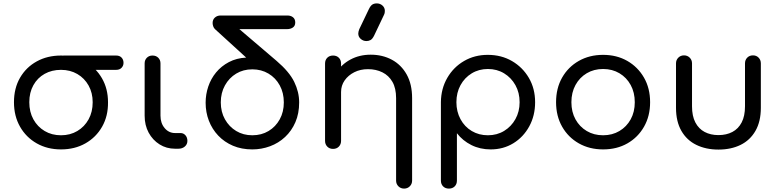

<svg xmlns="http://www.w3.org/2000/svg" viewBox="-20 -873 4576 1127"><path d="M338 4Q258 4 195.5 -31.5Q133 -67 97.5 -129.5Q62 -192 62 -273Q62 -355 97.5 -416.5Q133 -478 195.5 -512.5Q258 -547 338 -547Q418 -547 480.5 -511Q543 -475 578.5 -413.5Q614 -352 614 -273Q615 -192 579.5 -129.5Q544 -67 481.5 -31.5Q419 4 338 4ZM338 -79Q392 -79 434 -104Q476 -129 500 -172.5Q524 -216 524 -273Q524 -328 500 -371Q476 -414 434 -438.5Q392 -463 338 -463Q284 -463 242 -439.5Q200 -416 176 -373Q152 -330 152 -273Q152 -216 176 -172.5Q200 -129 242 -104Q284 -79 338 -79ZM355 -463Q336 -463 324 -475.5Q312 -488 312 -504Q312 -523 324 -535Q336 -547 355 -547H662Q682 -547 693.5 -535Q705 -523 705 -504Q705 -487 693.5 -475Q682 -463 662 -463Z M1008 0Q957 0 916.5 -25.5Q876 -51 852.5 -94.5Q829 -138 829 -194V-501Q829 -521 842 -534Q855 -547 875 -547Q896 -547 909 -534Q922 -521 922 -501V-194Q922 -150 946.5 -121Q971 -92 1008 -92H1040Q1057 -92 1068.5 -79Q1080 -66 1080 -46Q1080 -26 1065 -13Q1050 0 1027 0Z M1461 4Q1398 4 1347.5 -17.5Q1297 -39 1261 -77Q1225 -115 1206 -164.5Q1187 -214 1187 -270Q1187 -319 1202.5 -365Q1218 -411 1248.5 -448Q1279 -485 1323.5 -508.5Q1368 -532 1425 -535L1243 -701Q1235 -708 1231.5 -718.5Q1228 -729 1228 -738Q1228 -758 1241.5 -770Q1255 -782 1275 -782H1667Q1687 -782 1700 -771.5Q1713 -761 1713 -741Q1713 -721 1699 -711.5Q1685 -702 1665 -702H1385L1603 -516Q1678 -452 1707 -392.5Q1736 -333 1736 -272Q1736 -207 1714 -156Q1692 -105 1653.5 -69Q1615 -33 1565 -14.5Q1515 4 1461 4ZM1461 -79Q1515 -79 1556.5 -104Q1598 -129 1622 -172.5Q1646 -216 1646 -272Q1646 -328 1622 -372Q1598 -416 1556 -441Q1514 -466 1461 -466Q1408 -466 1366.5 -441Q1325 -416 1300.5 -372Q1276 -328 1276 -272Q1276 -216 1300.5 -172.5Q1325 -129 1366.5 -104Q1408 -79 1461 -79Z M2352 234Q2332 234 2318.5 220.5Q2305 207 2305 187V-297Q2305 -355 2283.5 -392.5Q2262 -430 2224.5 -448.5Q2187 -467 2140 -467Q2095 -467 2059.5 -449Q2024 -431 2003 -401Q1982 -371 1982 -333H1921Q1922 -396 1953 -445.5Q1984 -495 2037 -523.5Q2090 -552 2156 -552Q2225 -552 2280 -522.5Q2335 -493 2367 -436Q2399 -379 2399 -297V187Q2399 207 2385.5 220.5Q2372 234 2352 234ZM1935 1Q1914 1 1901 -12.5Q1888 -26 1888 -46V-500Q1888 -521 1901 -534Q1914 -547 1935 -547Q1956 -547 1969 -534Q1982 -521 1982 -500V-46Q1982 -26 1969 -12.5Q1956 1 1935 1ZM2131 -632Q2112 -632 2097.5 -644.5Q2083 -657 2083 -676Q2083 -682 2084.5 -688Q2086 -694 2089 -702L2145 -819Q2154 -838 2164.5 -845.5Q2175 -853 2192 -853Q2211 -853 2225 -840.5Q2239 -828 2239 -809Q2239 -804 2238 -798Q2237 -792 2234 -786L2176 -664Q2166 -644 2155 -638Q2144 -632 2131 -632Z M2615 234Q2594 234 2581 221Q2568 208 2568 187V-274Q2569 -353 2605.5 -416Q2642 -479 2704 -515Q2766 -551 2843 -551Q2923 -551 2985.5 -514.5Q3048 -478 3084.5 -415.5Q3121 -353 3121 -273Q3121 -194 3086.5 -131Q3052 -68 2993 -32Q2934 4 2860 4Q2798 4 2747 -21.5Q2696 -47 2662 -91V187Q2662 208 2649 221Q2636 234 2615 234ZM2844 -79Q2897 -79 2939 -104.5Q2981 -130 3005.5 -174Q3030 -218 3030 -273Q3030 -329 3005.5 -373Q2981 -417 2939 -442.5Q2897 -468 2844 -468Q2791 -468 2749 -442.5Q2707 -417 2683 -373Q2659 -329 2659 -273Q2659 -218 2683 -173.5Q2707 -129 2749 -104Q2791 -79 2844 -79Z M3520 4Q3440 4 3377.5 -31.5Q3315 -67 3279.5 -129.5Q3244 -192 3244 -273Q3244 -355 3279.5 -417.5Q3315 -480 3377.5 -515.5Q3440 -551 3520 -551Q3600 -551 3662 -515.5Q3724 -480 3760 -417.5Q3796 -355 3796 -273Q3796 -192 3760.5 -129.5Q3725 -67 3663 -31.5Q3601 4 3520 4ZM3520 -79Q3574 -79 3616 -104Q3658 -129 3682 -172.5Q3706 -216 3706 -273Q3706 -330 3682 -374Q3658 -418 3616 -443Q3574 -468 3520 -468Q3466 -468 3424 -443Q3382 -418 3358 -374Q3334 -330 3334 -273Q3334 -216 3358 -172.5Q3382 -129 3424 -104Q3466 -79 3520 -79Z M4197 5Q4124 5 4067.5 -22.5Q4011 -50 3979.5 -105Q3948 -160 3948 -240V-501Q3948 -521 3961.5 -534.5Q3975 -548 3995 -548Q4015 -548 4028.5 -534.5Q4042 -521 4042 -501V-249Q4042 -192 4061.5 -154.5Q4081 -117 4116 -98.5Q4151 -80 4197 -80Q4244 -80 4279 -98.5Q4314 -117 4333.5 -154.5Q4353 -192 4353 -249V-501Q4353 -521 4366 -534.5Q4379 -548 4400 -548Q4420 -548 4433 -534.5Q4446 -521 4446 -501V-240Q4446 -160 4414.5 -105Q4383 -50 4327 -22.5Q4271 5 4197 5Z"/></svg>

Font: Comfortaa SemiBold
Style: Regular
Weight: 600
Designer: Johan Aakerlund
Foundry: Johan Aakerlund
Version: Version 3.104; ttfautohint (v1.8.1.43-b0c9)